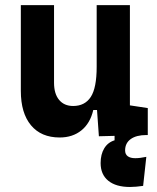

<svg xmlns="http://www.w3.org/2000/svg" viewBox="-20 -538 626 765"><path d="M498 207Q441.9 207 411.4 182.1Q380.9 157.2 380.9 111.8Q380.9 76.9 395.3 53.1Q409.7 29.2 436.5 21V-14.6L553.7 -15.6L563.5 0Q523.3 0 500.9 16.1Q478.5 32.1 478.5 61.3Q478.5 76.7 489 84.5Q499.5 92.3 519 92.3Q537.8 92.3 563 86.9L550.3 202.6Q536.8 204.6 523 205.8Q509.3 207 498 207ZM217.8 9.8Q143.9 9.8 103.5 -38.8Q63 -87.4 63 -175.8V-517.6H195.3V-208.5Q195.3 -164.1 215.6 -139.9Q235.8 -115.7 271.5 -115.7Q318 -115.7 341.6 -151.6Q365.2 -187.5 365.2 -272L391.6 -99.6H351.6Q339.5 -46.9 304.4 -18.6Q269.3 9.8 217.8 9.8ZM374 4.9 365.2 -119.1V-210H497.6V-118.2L568.8 -107.4V0ZM365.2 -146.5V-517.6H497.6V-175.8Z"/></svg>

Font: Cascadia Code
Style: Regular
Weight: 400
Monospace: yes
Designer: Aaron Bell
Foundry: Saja Typeworks
Version: Version 2106.017